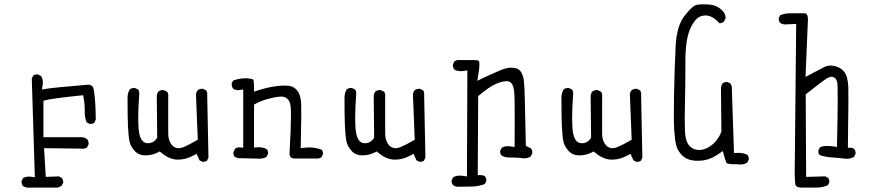

<svg xmlns="http://www.w3.org/2000/svg" viewBox="-20 -747 4040 885"><path d="M370.6 -241.7V-228Q370.6 -203.6 379.9 -182.6L393.1 -176.3Q394.5 -175.8 397.7 -175.8Q400.9 -175.8 405.5 -177Q410.2 -178.2 414.6 -181.2L421.4 -195.3Q421.4 -238.3 418.5 -279.5Q415.5 -320.8 410.2 -341.3Q408.7 -346.7 405.8 -349.1Q400.4 -355 389.2 -356.9Q226.1 -343.3 191.4 -337.4L173.3 -334.5L176.3 -353Q177.7 -359.9 177.7 -366.7Q177.7 -383.8 168.9 -397L154.8 -403.8Q153.3 -404.3 150.1 -404.3Q147 -404.3 142.3 -403.1Q137.7 -401.9 133.3 -398.9L126.5 -384.8L140.6 69.8L125 67.9Q119.6 66.9 114.3 66.9Q98.6 66.9 86.4 73.7L79.6 87.4Q79.1 88.9 79.1 91.3Q79.1 93.8 80.1 97.2Q81.1 104 85.4 109.9Q93.8 116.2 104.5 117.7H243.2Q253.9 116.2 263.2 109.9L271 95.7Q271.5 94.7 271.5 91.6Q271.5 88.4 270 83.3Q268.6 78.1 264.6 72.8L251 65.9L190.9 68.4L183.1 -64L351.6 -62Q363.8 -60.1 372.6 -63Q377 -64.5 381.3 -67.4L388.2 -81.5Q388.7 -83 388.7 -84Q388.7 -96.7 381.8 -105Q370.6 -114.7 354.5 -114.7H180.2V-282.7L189.9 -285.2Q220.2 -293.5 363.3 -308.1L365.2 -296.4Q370.6 -270 370.6 -241.7Z M915 -1Q926.3 -1 934.1 -6.3L940.9 -20.5L935.1 -306.2Q935.5 -309.6 935.5 -311.5Q935.5 -322.8 930.2 -330.6L915.5 -337.4Q914.1 -337.9 913.1 -337.9Q900.4 -337.9 891.1 -331.1Q884.8 -323.2 883.3 -313L891.6 -103L884.8 -99.1Q850.6 -79.1 825.7 -68.8Q814 -64 803.7 -64Q786.6 -64 774.4 -76.2L772.9 -78.1Q755.4 -97.7 755.4 -130.9V-300.3Q755.9 -303.7 755.9 -305.7Q755.9 -316.9 750.5 -324.2L734.9 -331.5Q733.4 -332 730 -332Q726.6 -332 720.9 -330.6Q715.3 -329.1 710.4 -325.2Q704.1 -317.4 702.6 -306.6L704.6 -112.3Q699.2 -104 695.3 -100.6Q682.1 -86.9 663.1 -86.9Q659.7 -86.9 655.8 -87.4Q645.5 -88.9 637.7 -96.7Q622.6 -111.8 619.1 -151.4Q617.2 -170.9 617.2 -207.5Q617.2 -244.1 621.6 -310.5Q622.1 -313.5 622.1 -315.4Q622.1 -326.7 616.7 -334.5L602.1 -341.3Q600.6 -341.8 597.2 -341.8Q593.8 -341.8 588.6 -340.3Q583.5 -338.9 578.1 -335.4Q567.9 -317.9 567.9 -295.9Q567.9 -212.4 569.8 -167Q571.8 -121.6 576.7 -96.2Q581.1 -72.3 603 -48.8Q621.1 -30.8 649.4 -30.8Q682.1 -30.8 708.5 -44.9L716.3 -48.8L723.1 -43.5Q758.8 -13.2 795.9 -11.2Q798.8 -11.2 801.8 -11.2Q836.9 -11.2 873.5 -31.2L886.2 -38.1L899.9 -7.8L912.6 -1.5Q914.1 -1 915 -1Z M1438.5 -16.1Q1452.1 -16.1 1461.4 -22L1468.3 -35.6Q1468.8 -37.1 1468.8 -38.1Q1468.8 -49.3 1463.4 -56.6Q1436.5 -67.4 1404.8 -67.4Q1393.6 -67.4 1381.3 -65.9L1366.2 -64.5Q1368.7 -170.4 1368.7 -209Q1368.7 -247.6 1368.2 -266.6Q1367.7 -285.6 1363.3 -301.8Q1357.4 -323.2 1344.7 -335.4Q1331.5 -348.6 1313 -351.1Q1302.7 -352.5 1287.1 -352.5Q1271.5 -352.5 1248.5 -349.1Q1210 -343.8 1168 -330.1L1150.9 -324.7V-342.8Q1150.9 -365.2 1148.4 -378.9Q1145.5 -382.3 1133.3 -384.3Q1123 -386.2 1115.5 -386.2Q1107.9 -386.2 1102.1 -386Q1096.2 -385.7 1087.9 -384.3Q1071.3 -381.8 1054.2 -375.5L1048.3 -362.8Q1047.9 -361.3 1047.9 -360.4Q1047.9 -347.7 1054.2 -338.4Q1064 -331.5 1077.1 -331.5Q1081.1 -331.5 1085.9 -332.5L1101.1 -334.5V-66.4Q1084.5 -67.9 1082.5 -67.9Q1071.3 -67.9 1063.5 -61.5L1056.2 -46.4Q1055.7 -44.9 1055.7 -43.9Q1055.7 -32.7 1061 -24.9L1075.7 -18.1L1176.8 -15.6Q1194.3 -15.6 1208.5 -23.9L1215.3 -37.6Q1215.8 -39.1 1215.8 -40Q1215.8 -51.8 1210 -59.1Q1193.4 -68.4 1171.9 -68.4Q1168.5 -68.4 1150.9 -66.9V-264.6L1157.7 -268.6Q1184.6 -282.7 1214.1 -291Q1243.7 -299.3 1272.5 -301.8Q1274.9 -301.8 1277.3 -301.8Q1297.4 -301.8 1309.1 -286.6Q1316.4 -276.9 1318.8 -262.2Q1321.3 -247.6 1321.3 -216.3Q1321.3 -162.1 1314.9 -46.9Q1314.5 -42.5 1314.5 -39.6Q1314.5 -27.8 1320.1 -22.2Q1325.7 -16.6 1340.8 -16.1Z M1915 -1Q1926.3 -1 1934.1 -6.3L1940.9 -20.5L1935.1 -306.2Q1935.5 -309.6 1935.5 -311.5Q1935.5 -322.8 1930.2 -330.6L1915.5 -337.4Q1914.1 -337.9 1913.1 -337.9Q1900.4 -337.9 1891.1 -331.1Q1884.8 -323.2 1883.3 -313L1891.6 -103L1884.8 -99.1Q1850.6 -79.1 1825.7 -68.8Q1814 -64 1803.7 -64Q1786.6 -64 1774.4 -76.2L1772.9 -78.1Q1755.4 -97.7 1755.4 -130.9V-300.3Q1755.9 -303.7 1755.9 -305.7Q1755.9 -316.9 1750.5 -324.2L1734.9 -331.5Q1733.4 -332 1730 -332Q1726.6 -332 1720.9 -330.6Q1715.3 -329.1 1710.4 -325.2Q1704.1 -317.4 1702.6 -306.6L1704.6 -112.3Q1699.2 -104 1695.3 -100.6Q1682.1 -86.9 1663.1 -86.9Q1659.7 -86.9 1655.8 -87.4Q1645.5 -88.9 1637.7 -96.7Q1622.6 -111.8 1619.1 -151.4Q1617.2 -170.9 1617.2 -207.5Q1617.2 -244.1 1621.6 -310.5Q1622.1 -313.5 1622.1 -315.4Q1622.1 -326.7 1616.7 -334.5L1602.1 -341.3Q1600.6 -341.8 1597.2 -341.8Q1593.8 -341.8 1588.6 -340.3Q1583.5 -338.9 1578.1 -335.4Q1567.9 -317.9 1567.9 -295.9Q1567.9 -212.4 1569.8 -167Q1571.8 -121.6 1576.7 -96.2Q1581.1 -72.3 1603 -48.8Q1621.1 -30.8 1649.4 -30.8Q1682.1 -30.8 1708.5 -44.9L1716.3 -48.8L1723.1 -43.5Q1758.8 -13.2 1795.9 -11.2Q1798.8 -11.2 1801.8 -11.2Q1836.9 -11.2 1873.5 -31.2L1886.2 -38.1L1899.9 -7.8L1912.6 -1.5Q1914.1 -1 1915 -1Z M2326.7 -21H2340.8Q2362.8 -21 2386.7 -18.1Q2391.1 -17.1 2396 -17.1Q2412.1 -17.1 2426.3 -25.9L2433.1 -39.6Q2433.6 -41 2433.6 -42Q2433.6 -54.2 2427.7 -63L2403.8 -74.7L2398.9 -295.9Q2397.9 -337.9 2395.3 -369.1Q2392.6 -400.4 2379.9 -417.5Q2367.2 -435.1 2337.9 -435.1Q2313 -435.1 2282.2 -421.4Q2243.7 -404.8 2203.1 -385.7L2180.2 -374.5L2184.1 -399.4Q2189.9 -432.6 2189.9 -450.7Q2189.9 -457 2189 -461.4L2187.5 -465.3Q2182.6 -469.7 2168 -470.2H2086.9L2074.2 -463.9L2067.9 -450.7Q2067.4 -449.2 2067.4 -445.8Q2067.4 -442.4 2068.8 -437Q2070.3 -431.6 2073.7 -426.8Q2086.9 -418.9 2104 -418.9Q2110.8 -418.9 2118.7 -420.4L2134.3 -422.9L2132.3 66.4L2117.2 64Q2108.4 62.5 2100.6 62.5Q2082.5 62.5 2068.8 69.8L2062 83.5Q2061.5 85 2061.5 85.9Q2061.5 98.1 2067.9 106Q2076.2 112.3 2086.9 113.8Q2123 113.8 2157.7 112.8Q2188 111.8 2214.8 101.1L2221.2 88.4Q2221.7 86.9 2221.7 83.5Q2221.7 80.1 2220.2 75.2Q2218.8 70.3 2215.3 65.9Q2207.5 60.1 2195.3 60.1H2182.1L2184.1 -304.2Q2212.9 -328.1 2232.2 -341.3Q2251.5 -354.5 2267.1 -360.8Q2294.9 -372.6 2314.9 -372.6Q2316.9 -372.6 2318.4 -372.6Q2328.6 -372.1 2335.7 -365Q2342.8 -357.9 2346.4 -345Q2350.1 -332 2351.1 -311Q2352.5 -278.8 2352.5 -211.4Q2352.5 -144 2352.1 -69.3L2336.4 -71.8Q2328.6 -73.2 2321.3 -73.2Q2305.2 -73.2 2292.5 -65.9L2285.6 -52.2Q2285.2 -50.8 2285.2 -49.8Q2285.2 -38.1 2291 -30.8Q2307.1 -21 2326.7 -21Z M2915 -1Q2926.3 -1 2934.1 -6.3L2940.9 -20.5L2935.1 -306.2Q2935.5 -309.6 2935.5 -311.5Q2935.5 -322.8 2930.2 -330.6L2915.5 -337.4Q2914.1 -337.9 2913.1 -337.9Q2900.4 -337.9 2891.1 -331.1Q2884.8 -323.2 2883.3 -313L2891.6 -103L2884.8 -99.1Q2850.6 -79.1 2825.7 -68.8Q2814 -64 2803.7 -64Q2786.6 -64 2774.4 -76.2L2772.9 -78.1Q2755.4 -97.7 2755.4 -130.9V-300.3Q2755.9 -303.7 2755.9 -305.7Q2755.9 -316.9 2750.5 -324.2L2734.9 -331.5Q2733.4 -332 2730 -332Q2726.6 -332 2720.9 -330.6Q2715.3 -329.1 2710.4 -325.2Q2704.1 -317.4 2702.6 -306.6L2704.6 -112.3Q2699.2 -104 2695.3 -100.6Q2682.1 -86.9 2663.1 -86.9Q2659.7 -86.9 2655.8 -87.4Q2645.5 -88.9 2637.7 -96.7Q2622.6 -111.8 2619.1 -151.4Q2617.2 -170.9 2617.2 -207.5Q2617.2 -244.1 2621.6 -310.5Q2622.1 -313.5 2622.1 -315.4Q2622.1 -326.7 2616.7 -334.5L2602.1 -341.3Q2600.6 -341.8 2597.2 -341.8Q2593.8 -341.8 2588.6 -340.3Q2583.5 -338.9 2578.1 -335.4Q2567.9 -317.9 2567.9 -295.9Q2567.9 -212.4 2569.8 -167Q2571.8 -121.6 2576.7 -96.2Q2581.1 -72.3 2603 -48.8Q2621.1 -30.8 2649.4 -30.8Q2682.1 -30.8 2708.5 -44.9L2716.3 -48.8L2723.1 -43.5Q2758.8 -13.2 2795.9 -11.2Q2798.8 -11.2 2801.8 -11.2Q2836.9 -11.2 2873.5 -31.2L2886.2 -38.1L2899.9 -7.8L2912.6 -1.5Q2914.1 -1 2915 -1Z M3392.1 11.2Q3410.2 11.2 3424.3 2.4L3431.2 -11.2Q3431.6 -12.7 3431.6 -13.7Q3431.6 -25.4 3425.8 -32.7Q3407.2 -42.5 3383.8 -42.5Q3380.4 -42.5 3363.3 -41.5L3353 -349.1L3346.7 -362.3L3333.5 -368.7Q3332 -369.1 3328.6 -369.1Q3325.2 -369.1 3320.3 -367.7Q3315.4 -366.2 3311 -362.8Q3304.7 -354.5 3303.2 -343.8L3305.2 -141.1Q3300.3 -127.4 3295.7 -119.6Q3291 -111.8 3287.6 -106.9Q3278.8 -94.2 3267.6 -84Q3242.2 -61 3212.9 -56.2Q3207.5 -55.7 3202.1 -55.7Q3176.8 -55.7 3159.7 -72.8Q3139.2 -92.8 3137.2 -143.6Q3136.2 -166.5 3136.2 -199.2Q3136.2 -231.9 3137.7 -295.2Q3139.2 -358.4 3139.2 -460.9Q3139.2 -563.5 3160.6 -612.3Q3183.6 -664.1 3210.9 -672.4Q3222.2 -675.8 3232.9 -675.8Q3246.6 -675.8 3260.3 -668.9Q3276.9 -661.1 3296.4 -639.6Q3307.6 -640.1 3316.4 -647L3324.2 -662.1Q3324.2 -664.1 3324.2 -667.2Q3324.2 -670.4 3323.2 -675.8Q3319.8 -689 3305.7 -702.1Q3282.7 -723.6 3249.5 -726.1Q3235.8 -727.1 3220.5 -727.1Q3205.1 -727.1 3190.9 -724.6Q3171.4 -720.2 3135.3 -674.1Q3099.1 -627.9 3094.2 -534.2Q3089.4 -436 3086.9 -312.5Q3085.9 -261.2 3085.9 -215.8Q3085.9 -170.4 3087.9 -144Q3091.3 -99.1 3097.4 -75.4Q3103.5 -51.8 3124 -31.2Q3144.5 -10.7 3175.3 -7.3Q3186 -5.9 3196.8 -5.9Q3217.8 -5.9 3234.1 -10Q3250.5 -14.2 3265.4 -21.5Q3280.3 -28.8 3295.9 -40L3311.5 -50.8Q3319.8 -20.5 3323.2 -10.7Q3326.7 -1 3329.1 4.9Q3332 6.8 3341.6 8.5Q3351.1 10.3 3372.1 10.3Q3376 10.3 3380.4 10.3Q3386.7 11.2 3392.1 11.2Z M3643.1 48.8Q3643.1 82.5 3646 102.1Q3646.5 107.4 3649.9 110.4Q3656.2 117.2 3673.8 117.7H3741.7Q3771 117.7 3795.9 106.9L3802.2 94.2Q3802.7 92.8 3802.7 91.8Q3802.7 80.6 3797.4 72.8L3783.2 65.9L3695.8 68.4L3693.8 -312Q3771 -373.5 3793 -386.7Q3797.9 -389.2 3802.5 -391.1Q3807.1 -393.1 3813 -393.1Q3822.8 -393.1 3829.8 -386Q3836.9 -378.9 3839.4 -365.7Q3840.3 -359.4 3840.8 -344Q3841.3 -328.6 3841.3 -278.1Q3841.3 -227.5 3837.9 -69.8L3823.2 -71.8Q3806.6 -74.2 3793.5 -74.2Q3771.5 -74.2 3759.3 -67.9L3752 -53.7Q3752 -51.8 3752 -48.3Q3752 -40 3756.8 -33.2Q3781.2 -23.4 3810.8 -21.7Q3840.3 -20 3871.6 -16.1Q3877 -15.1 3882.3 -15.1Q3900.9 -15.1 3916.5 -23.9L3923.3 -37.6Q3923.8 -39.1 3923.8 -40Q3923.8 -52.2 3917.5 -60.1Q3909.7 -65.9 3901.4 -65.9H3888.2Q3890.6 -226.1 3890.6 -278.3Q3890.6 -330.6 3890.1 -346.7Q3888.2 -395.5 3869.6 -418Q3855.5 -435.1 3830.1 -441.9Q3819.3 -444.8 3809.1 -444.8Q3792 -444.8 3776.4 -436.5L3692.9 -392.6Q3704.1 -656.7 3704.1 -657.2Q3704.1 -680.7 3693.4 -685.1Q3690.9 -686 3687.5 -686H3625Q3599.1 -686 3576.2 -677.2L3569.8 -664.6Q3569.3 -663.1 3569.3 -662.1Q3569.3 -649.9 3575.7 -642.1Q3584 -635.7 3594.2 -634.3L3649.9 -636.7Z"/></svg>

Font: NaikaiFont
Style: ExtraLight
Weight: 200
Version: Version 1.89